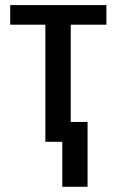

<svg xmlns="http://www.w3.org/2000/svg" viewBox="-20 -548 452 742"><path d="M391.1 -452.6H253.4V0H155.3V-452.6H19.5V-528.3H391.1ZM318.4 173.8H220.7V-76.7H318.4Z"/></svg>

Font: Franco
Style: Regular
Weight: 400
Designer: Google
Version: Version 1.200311; 2013